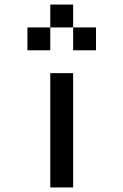

<svg xmlns="http://www.w3.org/2000/svg" viewBox="-20 -920 540 840"><path d="M100 -700V-800H200V-700ZM200 -100V-600H300V-100ZM200 -800V-900H300V-800ZM300 -700V-800H400V-700Z"/></svg>

Font: GalmuriMono9 Regular
Style: Regular
Weight: 400
Designer: Lee Minseo (quiple)
Version: Version 2.399;hotconv 1.1.1;makeotfexe 2.6.0 DEVELOPMENT